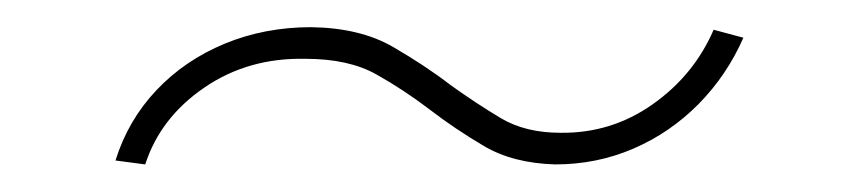

<svg xmlns="http://www.w3.org/2000/svg" viewBox="-20 -357 628 142"><path d="M65.4 -238.3Q74.7 -268.1 95.7 -290.3Q116.7 -312.5 146.2 -324.7Q175.8 -336.9 210 -336.9Q246.1 -336.4 270.3 -322.5Q294.4 -308.6 313.5 -293.9Q332.5 -280.3 350.6 -269.5Q368.7 -258.8 394.5 -258.8Q432.1 -258.3 462.6 -279.8Q493.2 -301.3 507.8 -335L529.8 -329.1Q517.6 -301.3 496.6 -280Q475.6 -258.8 448.5 -247.1Q421.4 -235.4 390.6 -235.4Q359.4 -236.3 337.9 -249Q316.4 -261.7 297.9 -275.9Q278.8 -290.5 258.3 -302Q237.8 -313.5 206.1 -313.5Q163.6 -314.5 131.1 -292.2Q98.6 -270 87.4 -235.4Z"/></svg>

Font: Inter 28pt Thin
Style: Italic
Weight: 250
Italic angle: -9.3988°
Designer: Rasmus Andersson
Foundry: rsms
Version: Version 4.001;git-66647c0bb